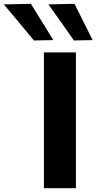

<svg xmlns="http://www.w3.org/2000/svg" viewBox="-157 -988 506 1008"><path d="M73.5 0V-713H241.5V0ZM21 -775.5Q-17 -821.5 -56.2 -868.8Q-95.5 -916 -137 -965L5 -968Q34.5 -920.5 64 -873Q93.5 -825 123 -777.5ZM231 -775.5Q198.5 -821.5 165.5 -869Q132 -916 97 -965L234 -968Q258 -920.5 281.5 -873.5Q305 -826 329.5 -777.5Z"/></svg>

Font: Heraclito
Style: Bold
Weight: 700
Designer: Kostas Bartsokas (font) & Cristiano Sobral (main changes)
Foundry: Kostas Bartsokas (font) & Cristiano Sobral (main changes)
Version: Version 1.00;July 8, 2020;FontCreator 13.0.0.2655 64-bit